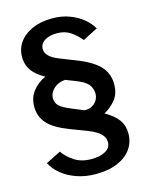

<svg xmlns="http://www.w3.org/2000/svg" viewBox="-121 -809 743 959"><g transform="rotate(-15 251.0 -329.0)"><path d="M255 75Q201.5 75 156.8 59.5Q112 44 80 17.8Q48 -8.5 31.5 -41L108.5 -80Q130 -49 165.5 -26Q201 -3 254 -3Q297 -3 325 -18.8Q353 -34.5 353 -65Q353 -87 335 -106.2Q317 -125.5 266 -145.5L185.5 -176Q110.5 -204.5 76.8 -240.5Q43 -276.5 43 -329.5Q43 -376 68.8 -409Q94.5 -442 135.5 -460.5Q101.5 -479.5 82.5 -499.5Q63.5 -519.5 56 -540.8Q48.5 -562 48.5 -585Q48.5 -627 72.2 -660.5Q96 -694 139.8 -713.5Q183.5 -733 243.5 -733Q292 -733 332.2 -718Q372.5 -703 401.5 -678.8Q430.5 -654.5 446 -627L369 -587.5Q347 -614.5 317.5 -634.8Q288 -655 248 -655Q206 -655 182.2 -639Q158.5 -623 158.5 -596.5Q158.5 -577 175 -560.5Q191.5 -544 224.5 -531L304.5 -499.5Q386 -468 422 -429.8Q458 -391.5 458 -335.5Q458 -287.5 433.8 -257Q409.5 -226.5 373.5 -206.5Q419 -181 441 -151Q463 -121 463 -79.5Q463 -34.5 438.5 0.2Q414 35 367.5 55Q321 75 255 75ZM280.5 -248Q302.5 -246 320 -255.5Q337.5 -265 347.2 -281.8Q357 -298.5 355.5 -319Q354 -344.5 337.5 -363.8Q321 -383 275.5 -400.5L226.5 -419.5Q201.5 -417.5 183.2 -407Q165 -396.5 154.5 -380.5Q144 -364.5 144 -346.5Q144 -322.5 160 -306.5Q176 -290.5 226 -270.5Z"/></g></svg>

Font: Public Sans Thin SemiBold
Style: Regular
Weight: 600
Version: Version 2.001